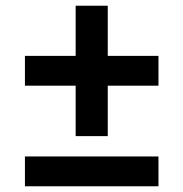

<svg xmlns="http://www.w3.org/2000/svg" viewBox="-20 -650 640 670"><path d="M244 -175V-351H67V-455H244V-630H356V-455H533V-351H356V-175ZM67 0V-104H533V0Z"/></svg>

Font: IBM Plex Sans Thai Looped SemiBold
Style: Regular
Weight: 600
Designer: Mike Abbink, Paul van der Laan, Pieter van Rosmalen, Ben Mitchell, Mark Frömberg
Foundry: Bold Monday
Version: Version 1.1